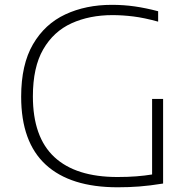

<svg xmlns="http://www.w3.org/2000/svg" viewBox="-20 -769 794 794"><path d="M466.5 5.5Q271 5.5 169.2 -88Q67.5 -181.5 67.5 -369Q67.5 -502 116.5 -586Q165.5 -670 250.2 -709.5Q335 -749 442.5 -749Q491.5 -749 537 -742.5Q582.5 -736 634 -722.5V-679.5Q576 -695.5 531 -701Q486 -706.5 445.5 -706.5Q350.5 -706.5 276 -672.8Q201.5 -639 158.8 -565Q116 -491 116 -370.5Q116 -202 204.8 -119.5Q293.5 -37 465.5 -37Q509 -37 544 -39.8Q579 -42.5 609 -47.5V-360H654.5V-10Q598.5 -1 556 2.2Q513.5 5.5 466.5 5.5Z"/></svg>

Font: Encode Sans Exp XLt
Style: Regular
Weight: 200
Width: 7
Designer: Multiple Designers
Foundry: Impallari Type
Version: Version 3.002; ttfautohint (v1.8.3) -l 8 -r 50 -G 200 -x 14 